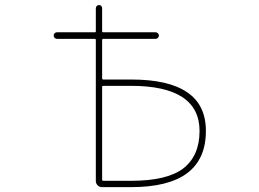

<svg xmlns="http://www.w3.org/2000/svg" viewBox="-20 -773 1040 770"><path d="M388.7 -22.5Q378.9 -22.5 371.6 -29.8Q364.3 -37.1 364.3 -46.9V-612.3Q364.3 -617.2 360.4 -617.2H208Q203.1 -617.2 199.2 -621.1Q195.3 -625 195.3 -630.4Q195.3 -635.7 199.2 -639.6Q203.1 -643.6 208 -643.6H360.4Q364.3 -643.6 364.3 -647.5V-740.2Q364.3 -745.1 368.2 -749Q372.1 -752.9 377.4 -752.9Q382.8 -752.9 386.2 -749Q389.6 -745.1 389.6 -740.2V-647.5Q389.6 -643.6 394.5 -643.6H603.5Q609.4 -643.6 613.3 -639.6Q617.2 -635.7 617.2 -630.4Q617.2 -625 613.3 -621.1Q609.4 -617.2 603.5 -617.2H394.5Q389.6 -617.2 389.6 -612.3V-459Q389.6 -454.1 394.5 -454.1H505.9Q657.2 -454.1 731.4 -402.3Q768.6 -377 787.1 -338.4Q805.7 -299.8 805.7 -248Q805.7 -191.4 787.1 -149.4Q768.6 -107.4 731.4 -79.1Q656.2 -22.5 505.9 -22.5ZM389.6 -51.8Q389.6 -47.9 394.5 -47.9H505.9Q648.4 -47.9 713.9 -96.7Q780.3 -147.5 780.3 -248Q780.3 -337.9 710.9 -383.8Q641.6 -428.7 505.9 -428.7H394.5Q389.6 -428.7 389.6 -424.8Z"/></svg>

Font: Rounded-X Mgen+ 1m thin
Style: Regular
Weight: 100
Designer: [Source Han Sans]
Ryoko NISHIZUKA  (kana & ideographs); Paul D. Hunt (Latin, Greek & Cyrillic); Wenlong ZHANG  (bopomofo
Version: Version 1.059.20150602